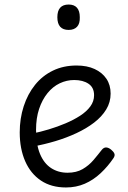

<svg xmlns="http://www.w3.org/2000/svg" viewBox="-20 -808 566 847"><path d="M271 19Q206 19 160.5 -11.5Q115 -42 91 -97Q67 -152 67 -224Q67 -285 84.5 -339Q102 -393 134.5 -433.5Q167 -474 213.5 -496.5Q260 -519 318 -519Q364 -519 397.5 -503.5Q431 -488 449.5 -460.5Q468 -433 468 -395Q468 -357 448.5 -325Q429 -293 395 -267Q361 -241 317 -220.5Q273 -200 224.5 -185.5Q176 -171 127 -162L123 -219Q158 -226 196 -237.5Q234 -249 269.5 -264Q305 -279 333.5 -297.5Q362 -316 378.5 -338.5Q395 -361 395 -388Q395 -422 370.5 -438.5Q346 -455 307 -455Q274 -455 243.5 -440.5Q213 -426 189.5 -397Q166 -368 152.5 -327.5Q139 -287 139 -235Q139 -171 156.5 -129Q174 -87 205.5 -66.5Q237 -46 278 -46Q317 -46 344.5 -62Q372 -78 392 -101.5Q412 -125 429 -147Q438 -158 448.5 -157.5Q459 -157 470 -148Q481 -139 484.5 -130.5Q488 -122 481 -111Q456 -74 424 -44Q392 -14 354 2.5Q316 19 271 19ZM283 -676Q258 -676 245.5 -690Q233 -704 233 -732Q233 -760 245.5 -774Q258 -788 283 -788Q307 -788 319.5 -774Q332 -760 332 -732Q333 -704 320 -690Q307 -676 283 -676Z"/></svg>

Font: Playwrite FR Moderne Light
Style: Regular
Weight: 300
Version: Version 1.002